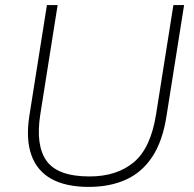

<svg xmlns="http://www.w3.org/2000/svg" viewBox="-20 -725 762 753"><path d="M328 8Q238 8 181.5 -23.5Q125 -55 103 -117Q81 -179 95 -270L164 -705H206L138 -276Q119 -154 163 -93.5Q207 -33 331 -33Q438 -33 504.5 -88.5Q571 -144 592 -276L660 -705H702L633 -270Q618 -172 577.5 -110.5Q537 -49 474 -20.5Q411 8 328 8Z"/></svg>

Font: Mulish ExtraLight ExtraLight
Style: Italic
Weight: 250
Italic angle: -9°
Version: Version 3.603